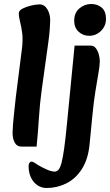

<svg xmlns="http://www.w3.org/2000/svg" viewBox="-20 -719 550 960"><path d="M88 14Q64 14 53 -7Q42 -28 43 -59Q44 -93 49 -140Q54 -187 59 -233L90 -478Q95 -521 91 -553Q87 -585 80.5 -609.5Q74 -634 74 -653Q74 -666 92 -675.5Q110 -685 134.5 -691Q159 -697 178 -697Q202 -697 216.5 -673Q231 -649 231 -618Q231 -608 229 -576Q227 -544 221 -503L189 -273Q179 -201 174.5 -128.5Q170 -56 163 14ZM213 221Q188 221 167.5 207.5Q147 194 135 169Q123 144 123 112Q123 101 127.5 95Q132 89 138 89Q144 89 150.5 93.5Q157 98 170 106Q190 118 213.5 128.5Q237 139 254 139Q264 139 272.5 129.5Q281 120 287.5 95.5Q294 71 300.5 25.5Q307 -20 314 -92L353 -491H433Q450 -491 460 -477Q470 -463 474.5 -445Q479 -427 479 -413Q479 -391 472 -352Q465 -313 457 -262.5Q449 -212 443 -152L428 1Q421 77 389.5 126Q358 175 311.5 198Q265 221 213 221ZM426 -540Q395 -540 373 -560.5Q351 -581 351 -615Q351 -655 377 -677Q403 -699 436 -699Q468 -699 489 -680.5Q510 -662 510 -625Q510 -589 485 -564.5Q460 -540 426 -540Z"/></svg>

Font: Alkatra Medium
Style: Regular
Weight: 500
Designer: Suman Bhandary
Version: Version 1.100;gftools[0.9.22]